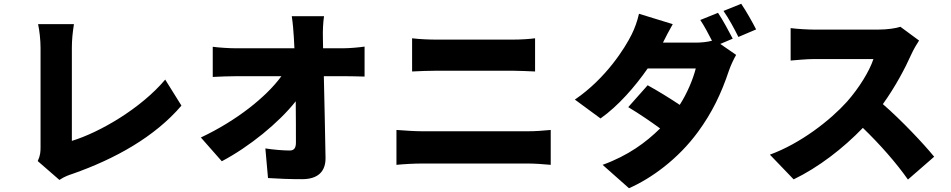

<svg xmlns="http://www.w3.org/2000/svg" viewBox="-20 -898 5040 1018"><path d="M295 56C323 37 349 29 364 24C592 -56 801 -173 942 -338L856 -476C726 -322 508 -196 361 -151V-644C361 -688 365 -724 372 -770H182C189 -737 195 -688 195 -644V-118C195 -93 194 -74 180 -44Z M1693 -642 1692 -700C1691 -734 1693 -778 1698 -812H1527C1533 -773 1536 -732 1538 -700L1541 -642H1229C1193 -642 1136 -646 1108 -650V-490C1145 -492 1195 -494 1233 -494H1472C1392 -384 1234 -258 1045 -169L1156 -43C1302 -120 1458 -247 1548 -361C1549 -277 1549 -201 1549 -142C1549 -113 1539 -100 1516 -100C1484 -100 1431 -104 1387 -111L1401 46C1462 50 1516 52 1582 52C1667 52 1707 10 1706 -61C1704 -201 1700 -351 1697 -494H1808C1836 -494 1877 -493 1913 -492V-651C1887 -647 1835 -642 1799 -642Z M2082 -24C2122 -28 2178 -31 2219 -31H2779C2810 -31 2861 -28 2900 -24V-209C2863 -205 2815 -202 2779 -202H2219C2178 -202 2124 -206 2082 -209ZM2165 -519C2201 -521 2254 -523 2294 -523H2699C2735 -523 2787 -520 2817 -519V-695C2788 -691 2741 -688 2699 -688H2293C2258 -688 2204 -690 2165 -695Z M3865 -693C3847 -728 3812 -793 3787 -830L3693 -792C3714 -761 3736 -719 3755 -682C3730 -675 3696 -672 3669 -672H3495C3510 -703 3527 -734 3547 -770L3368 -825C3359 -786 3346 -749 3329 -715C3295 -646 3194 -483 3028 -370L3164 -270C3258 -336 3348 -440 3414 -535H3669C3655 -480 3625 -406 3584 -342C3533 -376 3475 -412 3414 -446L3311 -330C3374 -292 3432 -252 3480 -217C3406 -144 3311 -73 3175 -24L3315 100C3433 48 3575 -54 3681 -199C3755 -300 3804 -401 3845 -524C3855 -553 3871 -586 3883 -607L3799 -665ZM3816 -840C3843 -802 3875 -743 3895 -702L3989 -742C3972 -776 3936 -840 3910 -878Z M4754 -756C4731 -748 4684 -741 4634 -741H4300C4271 -741 4207 -744 4172 -749V-577C4200 -579 4255 -585 4300 -585H4611C4590 -521 4536 -433 4471 -359C4382 -260 4224 -137 4062 -78L4188 53C4319 -10 4450 -111 4555 -220C4645 -133 4730 -37 4794 54L4933 -67C4878 -135 4758 -262 4661 -346C4726 -436 4779 -536 4812 -610C4823 -635 4844 -670 4853 -683Z"/></svg>

Font: Noto Sans Korean Black
Style: Bold
Weight: 900
Designer: Ryoko NISHIZUKA (kana & ideographs); Paul D. Hunt (Latin, Greek & Cyrillic); Wenlong ZHANG (bopomofo); Sandoll Communica
Foundry: Adobe Systems Incorporated
Version: Version 1.000;PS 1;hotconv 1.0.78;makeotf.lib2.5.61930